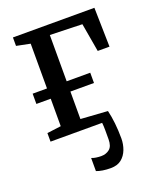

<svg xmlns="http://www.w3.org/2000/svg" viewBox="-142 -637 790 949"><g transform="rotate(-20 252.5 -162.0)"><path d="M275 225Q252.5 225 233.5 222Q214.5 219 200.5 213.5V144.5Q210 149 224.5 151Q239 153 251 153Q277 153 295 138.2Q313 123.5 313 87Q313 63 313 40.5Q313 18 311 0H39.5V-45L113 -54.5V-199H37.5V-253H113V-488.5L41 -503V-547.5H469.5L474 -341.5H412L386 -491.5L216.5 -496.5V-253H340.5V-199H216.5V-54.5L358 -45Q365.5 -14.5 369.8 24.2Q374 63 374 105Q374 135 363.5 162.8Q353 190.5 331.5 207.8Q310 225 275 225Z"/></g></svg>

Font: Merriweather 36pt
Style: Regular
Weight: 400
Designer: Eben Sorkin
Foundry: Eben Sorkin
Version: Version 2.100